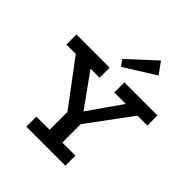

<svg xmlns="http://www.w3.org/2000/svg" viewBox="-253 -1138 1309 1309"><g transform="rotate(45 401.5 -484.0)"><path d="M369 -232 79 -619H222L416 -349L604 -618H718L433 -232ZM214 0V-97H590V0ZM341 -46V-311H464V-46ZM11 -589V-686H331V-589ZM473 -589V-686H792V-589ZM382 -745 350 -789 544 -968 605 -884Z"/></g></svg>

Font: BioRhyme SemiBold
Style: Regular
Weight: 600
Designer: Aoife Mooney
Foundry: Aoife Mooney Type
Version: Version 1.600;gftools[0.9.33]